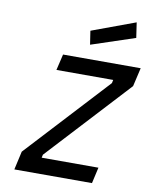

<svg xmlns="http://www.w3.org/2000/svg" viewBox="-100 -1022 871 1096"><g transform="rotate(10 335.0 -474.0)"><path d="M220 -694H670L645 -586L206 -111L202 -93H531L510 0H60L84 -107L523 -582L527 -601H198ZM602 -948 615 -860 362 -776 350 -855Z"/></g></svg>

Font: Panefresco 600wt
Style: Italic
Weight: 600
Foundry: Campivisivi & Chank Co
Version: Version 1.000